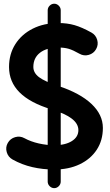

<svg xmlns="http://www.w3.org/2000/svg" viewBox="-20 -845 588 1022"><path d="M268.6 -825.2Q254.9 -825.2 244.4 -814.8Q233.9 -804.3 233.9 -790.5V121.7Q233.9 135.7 244.4 146.1Q254.9 156.5 268.6 156.5Q282.3 156.5 292.8 146.1Q303.2 135.7 303.2 121.7V-790.5Q303.2 -804.3 292.8 -814.8Q282.3 -825.2 268.6 -825.2ZM491.5 -583.4Q504.8 -606.8 497.4 -632.8Q490 -658.7 466.9 -671.6Q416.4 -699.7 377 -711.1Q337.6 -722.4 290.9 -722.4Q213.9 -722.4 154.5 -692.5Q95.1 -662.6 61.6 -609.9Q28.1 -557.3 28.1 -488.5Q28.1 -409.3 84.1 -353.3Q140.1 -297.2 253.7 -262.8Q326.7 -240.8 361.9 -213.6Q397.2 -186.4 397.2 -152.3Q397.2 -115.8 362.2 -93.9Q327.3 -72 268.6 -72Q228.5 -72 186.2 -81.5Q143.8 -91.1 110 -109.5Q86.9 -122.4 60.8 -115Q34.7 -107.5 21.4 -84.1Q8.4 -61.2 15.8 -35.2Q23.2 -9.3 46.8 4Q96.1 31.6 152 44.5Q207.9 57.4 268.2 57.4Q345.9 57.4 404.2 29.5Q462.4 1.7 495 -48Q527.6 -97.8 527.6 -164.1Q527.6 -234.6 466.9 -291.9Q406.1 -349.2 291.6 -387.1Q217.7 -411.4 187.6 -434.3Q157.5 -457.2 157.5 -488.6Q157.5 -536.9 193.1 -564.5Q228.8 -592 291 -592Q322 -592 345.3 -585.3Q368.7 -578.5 403.2 -558.8Q426.6 -545.5 452.6 -552.9Q478.5 -560.3 491.5 -583.4Z"/></svg>

Font: Mikhak VF
Style: Regular
Weight: 100
Designer: Amin Abedi
Version: Version 3.001